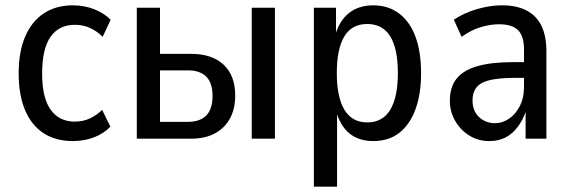

<svg xmlns="http://www.w3.org/2000/svg" viewBox="-20 -520 2141 720"><path d="M253 9Q189 9 143.5 -20.5Q98 -50 74 -107Q50 -164 50 -245Q50 -326 74.5 -383Q99 -440 144.5 -470Q190 -500 253 -500Q296 -500 333 -485.5Q370 -471 395 -446L365 -382Q344 -403 318 -415Q292 -427 261 -427Q201 -427 169.5 -382Q138 -337 138 -244Q138 -153 170 -108.5Q202 -64 260 -64Q292 -64 317.5 -76Q343 -88 363 -108L394 -45Q369 -19 332.5 -5Q296 9 253 9Z M493 0V-491H580V-318H697Q775 -318 818.5 -277.5Q862 -237 862 -162Q862 -111 842 -75Q822 -39 785.5 -19.5Q749 0 697 0ZM580 -63H684Q730 -63 753.5 -87Q777 -111 777 -160Q777 -209 753.5 -232.5Q730 -256 686 -256H580ZM924 0V-491H1011V0Z M1157 180V-491H1240V-385H1236Q1252 -442 1288.5 -471Q1325 -500 1380 -500Q1436 -500 1476.5 -469.5Q1517 -439 1538 -382.5Q1559 -326 1559 -246Q1559 -167 1538 -110Q1517 -53 1477.5 -22Q1438 9 1380 9Q1325 9 1290 -20Q1255 -49 1240 -105H1244V180ZM1357 -61Q1415 -61 1443.5 -108.5Q1472 -156 1472 -246Q1472 -337 1443.5 -383.5Q1415 -430 1357 -430Q1299 -430 1271 -383Q1243 -336 1243 -246Q1243 -156 1271.5 -108.5Q1300 -61 1357 -61Z M1815 9Q1773 9 1739.5 -12Q1706 -33 1686.5 -67.5Q1667 -102 1667 -142Q1667 -194 1692.5 -225.5Q1718 -257 1770.5 -272Q1823 -287 1904 -287H1957V-228H1914Q1869 -228 1838 -223.5Q1807 -219 1788.5 -209.5Q1770 -200 1761 -183.5Q1752 -167 1752 -143Q1752 -104 1776.5 -81Q1801 -58 1837 -58Q1864 -58 1889 -75Q1914 -92 1929.5 -122.5Q1945 -153 1945 -192V-334Q1945 -385 1922.5 -407Q1900 -429 1852 -429Q1819 -429 1783.5 -418.5Q1748 -408 1711 -382L1682 -446Q1709 -464 1738.5 -475.5Q1768 -487 1800 -493.5Q1832 -500 1863 -500Q1917 -500 1954 -481Q1991 -462 2010 -424Q2029 -386 2029 -327V0H1951V-106H1953Q1942 -72 1922.5 -45.5Q1903 -19 1876.5 -5Q1850 9 1815 9Z"/></svg>

Font: Nunito Sans 10pt Condensed Medium
Style: Regular
Weight: 500
Width: 3
Designer: Vernon Adams
Foundry: Vernon Adams
Version: Version 3.101;gftools[0.9.27]